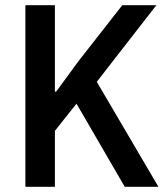

<svg xmlns="http://www.w3.org/2000/svg" viewBox="-20 -718 640 738"><path d="M459.5 0 274 -319.5 191 -215V0H77.5V-698H191V-366H196L281 -482L450 -698H581L352 -403.5L589 0Z"/></svg>

Font: Lilex Medium
Style: Regular
Weight: 500
Designer: Mike Abbink, Paul van der Laan, Pieter van Rosmalen, Mikhael Khrustik
Foundry: Mikhael Khrustik
Version: Version 1.100